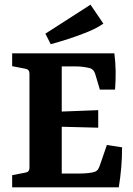

<svg xmlns="http://www.w3.org/2000/svg" viewBox="-20 -801 568 821"><path d="M407 -418 387 -485Q381 -504 366 -509Q356 -512 339.5 -514.5Q323 -517 305 -517H244V-324L400 -330V-255L244 -259V-59H321Q339 -59 358 -61Q377 -63 387 -67Q395 -71 398.5 -76Q402 -81 406 -91L437 -181L502 -171Q502 -127 498.5 -85.5Q495 -44 488 0H32V-52L89 -63Q106 -66 106 -83V-486Q106 -504 89 -507L32 -518V-573H469Q474 -535 474.5 -496.5Q475 -458 472 -418ZM197 -612 174 -657 367 -781 422 -700Q395 -681 356 -665Q317 -649 275.5 -635.5Q234 -622 197 -612Z"/></svg>

Font: Rasa
Style: Bold
Weight: 700
Designer: Anna Giedrys (Yrsa+Rasa design), David Brezina (Yrsa art-direction, Rasa art-direction, design)
Foundry: Rosetta Type Foundry
Version: Version 2.004